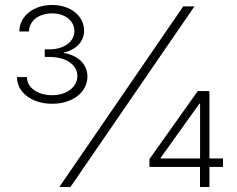

<svg xmlns="http://www.w3.org/2000/svg" viewBox="-20 -753 956 773"><path d="M581.7 -81H785.2V0H823.2V-81H877.8V-115.1H823.2V-386.4H776.3L581.7 -112.6ZM190 -335.2C273.1 -335.2 332 -382.5 332 -445C332 -492.9 296.5 -529.5 237.2 -539.8V-541.5C286.6 -552.6 318.5 -585.6 318.5 -629.6C318.5 -688.6 264.6 -733 190 -733C115.1 -733 58.2 -688.6 57.9 -626.4H96.9C96.9 -669.4 136.7 -699.2 190 -699.2C242.9 -699.2 279.5 -668.7 279.5 -627.8C279.5 -583.8 236.2 -554.3 179 -554.3H160.2V-523.8H179C245.4 -523.8 291.5 -492.5 291.5 -447.1C291.5 -403.8 250 -369.7 190 -369.7C132.5 -369.7 88.4 -399.5 88.4 -442.8H48.3C48.3 -380.3 109.4 -335.2 190 -335.2ZM218.8 0H263.5L762.8 -727.3H717.7ZM785.5 -115.1H626.1V-116.5L782.7 -335.6H785.5Z"/></svg>

Font: Karasuma Gothic
Style: Thin
Weight: 200
Designer: Rasmus Andersson / Ryoko Ishizuka
Foundry: rsms
Version: Version 1.00